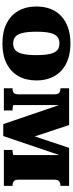

<svg xmlns="http://www.w3.org/2000/svg" viewBox="474 -1066 604 1592"><g transform="rotate(90 776.0 -270.0)"><path d="M647 -270Q647 -184 611 -120.5Q575 -57 506.5 -22.5Q438 12 340 12Q243 12 174.5 -22.5Q106 -57 70 -120.5Q34 -184 34 -270Q34 -335 54 -387Q74 -439 114 -476Q154 -513 210.5 -532.5Q267 -552 340 -552Q413 -552 470 -532.5Q527 -513 566.5 -476Q606 -439 626.5 -387Q647 -335 647 -270ZM243 -270Q243 -201 252.5 -158.5Q262 -116 283.5 -96.5Q305 -77 340 -77Q376 -77 397 -96.5Q418 -116 427.5 -158.5Q437 -201 437 -270Q437 -339 427.5 -381Q418 -423 397 -442Q376 -461 340 -461Q305 -461 283.5 -442Q262 -423 252.5 -381Q243 -339 243 -270Z M1017 -541 1141 -165 1055 -89 1206 -541H1521V-469H1519Q1497 -469 1483.5 -459Q1470 -449 1470 -421V-120Q1470 -92 1483.5 -82Q1497 -72 1519 -72H1521V0H1223V-72H1227Q1235 -72 1243.5 -73Q1252 -74 1259 -76Q1266 -78 1266 -81V-518L1285 -517L1108 5H1009L831 -517L851 -518V-81Q851 -78 857.5 -76Q864 -74 873 -73Q882 -72 890 -72H896V0H712V-72H714Q737 -72 749.5 -82Q762 -92 762 -120V-421Q762 -449 749.5 -459Q737 -469 714 -469H712V-541Z"/></g></svg>

Font: Roboto Serif ExtraBold
Style: Regular
Weight: 800
Designer: Greg Gazdowicz
Foundry: Commercial Type
Version: Version 1.008